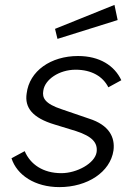

<svg xmlns="http://www.w3.org/2000/svg" viewBox="-20 -755 558 785"><path d="M448 -735 205 -637 215 -596 461 -673ZM223 10C337 10 431 -51 444 -140C451 -194 426 -244 344 -270L233 -308C163 -331 152 -355 157 -384C163 -430 222 -470 289 -470C355 -470 401 -442 423 -398L476 -427C448 -487 387 -526 299 -526C188 -526 100 -465 89 -373C80 -315 113 -273 203 -246L291 -219C358 -197 380 -171 375 -133C368 -87 294 -47 231 -47C156 -47 104 -83 81 -137L27 -108C49 -39 123 10 223 10Z"/></svg>

Font: United Sans Light
Style: Italic
Weight: 300
Italic angle: -8°
Designer: Pablo Impallari, Rodrigo Fuenzalida (Modified by Dan O. Williams)
Version: Version 1.000;PS 001.000;hotconv 1.0.88;makeotf.lib2.5.64775